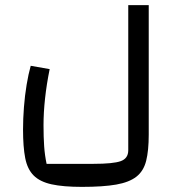

<svg xmlns="http://www.w3.org/2000/svg" viewBox="-20 -490 703 750"><path d="M162 150H345Q422 150 451.5 139.5Q481 129 481 97V-470H561V36Q561 98 551 138Q541 178 513 200Q485 222 434 231Q383 240 300 240Q227 240 181.5 230Q136 220 111.5 195.5Q87 171 78.5 127.5Q70 84 70 16Q70 -26 73.5 -71.5Q77 -117 84 -159Q91 -201 100 -233L174 -220Q162 -161 156 -105.5Q150 -50 150 -1Q150 46 152.5 81.5Q155 117 162 150Z"/></svg>

Font: Changa
Style: Regular
Weight: 400
Designer: Eduardo Rodriguez Tunni
Foundry: Eduardo Rodriguez Tunni
Version: Version 3.003